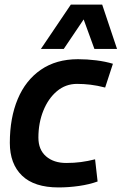

<svg xmlns="http://www.w3.org/2000/svg" viewBox="-20 -810 532 840"><path d="M236 10Q130 10 76.5 -41.5Q23 -93 23 -185Q23 -294 57.5 -376.5Q92 -459 159 -505Q226 -551 321 -551Q361 -551 401 -546Q441 -541 474 -531L440 -427Q405 -436 375.5 -439.5Q346 -443 317 -443Q267 -443 229 -411Q191 -379 169.5 -325.5Q148 -272 148 -208Q148 -155 181.5 -126Q215 -97 270 -97Q304 -97 334 -101Q364 -105 396 -113L407 -16Q371 -3 326 3.5Q281 10 236 10ZM159 -596 290 -790H427L492 -596H393L346 -725L259 -596Z"/></svg>

Font: Georama SemiBold
Style: Italic
Weight: 600
Italic angle: -9°
Designer: Jean-Baptiste Levee
Foundry: Production Type
Version: Version 1.000